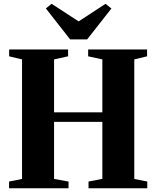

<svg xmlns="http://www.w3.org/2000/svg" viewBox="-20 -1008 837 1028"><path d="M98 -50V-690L29 -706.5V-743H344.5V-706.5L269.5 -690V-406.5H528V-690L452 -706.5V-743H767.5V-706.5L699 -690V-50L768.5 -36V0H454V-36L528 -50.5V-355.5H269.5V-50L347 -36V0H28.5V-36ZM355.5 -797 225.5 -963 256.5 -987.5 401 -893.5 545 -987.5 576.5 -962.5 446.5 -797Z"/></svg>

Font: Merriweather 96pt ExtraBold
Style: Regular
Weight: 800
Version: Version 2.100